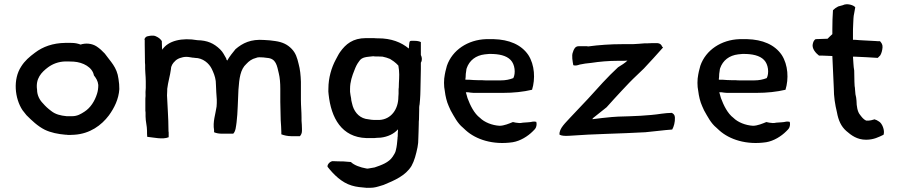

<svg xmlns="http://www.w3.org/2000/svg" viewBox="-20 -677 4312 922"><path d="M82 -358C41 -296 51 -204 88 -148C94 -140 101 -132 107 -124C132 -99 161 -71 195 -54C224 -40 259 -33 295 -30C299 -30 302 -30 306 -29H316C324 -29 331 -30 338 -30C412 -35 467 -75 503 -123C529 -159 550 -201 553 -249C553 -265 552 -281 549 -298C542 -355 510 -382 483 -420C471 -433 459 -444 444 -454C421 -469 391 -471 367 -463C353 -468 341 -471 322 -471H292C234 -470 186 -453 148 -424C121 -404 99 -385 82 -358ZM158 -246C150 -300 179 -330 211 -354C233 -370 260 -381 294 -382H305C315 -382 324 -381 334 -381C379 -378 424 -354 431 -315C441 -302 450 -289 452 -269C452 -254 450 -239 446 -227C435 -191 414 -159 386 -141C369 -130 352 -119 326 -119H300C270 -122 246 -128 226 -144C210 -156 199 -166 186 -181C171 -196 158 -219 158 -246Z M675 -462C675 -439 676 -414 676 -389C676 -381 676 -373 677 -365V-346L678 -326C679 -313 680 -299 680 -286V-255C679 -242 678 -229 679 -216C678 -208 678 -201 678 -195V-145C679 -141 679 -136 679 -131V-118C679 -94 686 -72 686 -49C686 -39 686 -29 687 -20C718 -17 761 -6 790 -18V-41C789 -45 789 -49 789 -54C789 -110 784 -166 782 -219C782 -227 783 -235 783 -242V-250C787 -284 797 -314 801 -346C801 -361 811 -375 820 -383C830 -395 854 -404 875 -404C887 -404 896 -401 906 -400C909 -400 912 -400 916 -399C954 -399 984 -373 997 -346C1005 -329 1013 -311 1016 -288L1017 -269C1018 -247 1019 -220 1021 -199V-182C1021 -176 1020 -171 1020 -165C1015 -129 1001 -92 1008 -52V-42C1019 -37 1032 -35 1047 -35H1100C1112 -47 1113 -69 1116 -89C1122 -137 1122 -194 1125 -246C1129 -301 1134 -344 1163 -370C1175 -383 1189 -394 1210 -399C1214 -401 1219 -402 1225 -402C1238 -402 1251 -401 1263 -399C1306 -396 1310 -362 1319 -324C1324 -304 1326 -278 1326 -251V-188C1326 -158 1328 -129 1328 -99C1329 -80 1331 -62 1331 -43V-32C1344 -27 1361 -23 1380 -23H1420C1425 -28 1430 -37 1430 -48V-58C1430 -70 1429 -86 1428 -97V-112C1428 -141 1425 -169 1425 -198V-284C1424 -316 1421 -345 1414 -370C1407 -400 1400 -422 1381 -442C1361 -463 1337 -475 1301 -480C1284 -483 1267 -484 1249 -485C1184 -490 1145 -470 1111 -441C1096 -422 1085 -410 1071 -386L1067 -392C1067 -393 1067 -395 1066 -397C1055 -415 1052 -425 1037 -440C1007 -469 976 -483 928 -484C855 -497 787 -482 759 -438C759 -441 759 -444 758 -447C758 -462 757 -467 757 -480C749 -491 743 -496 728 -503C714 -509 699 -505 685 -502C675 -497 672 -487 675 -484Z M1553 124C1582 161 1621 200 1669 214C1691 221 1717 223 1741 225C1752 225 1762 225 1772 224C1790 222 1807 215 1822 211C1875 189 1927 167 1956 120C1970 95 1978 64 1985 30L1988 9C1988 2 1989 -7 1989 -16C1989 -26 1990 -37 1990 -45C1990 -57 1991 -70 1991 -82C1991 -89 1991 -97 1992 -103C1992 -120 1993 -136 1993 -152V-161C1993 -166 1994 -171 1995 -176L1997 -199C1998 -214 1999 -230 1999 -245C1999 -274 2001 -315 2001 -345V-376C2008 -387 2007 -401 2001 -413V-475C1993 -479 1983 -481 1969 -481H1957C1944 -482 1946 -471 1944 -456C1944 -452 1944 -448 1943 -444C1907 -474 1859 -493 1796 -493C1789 -493 1782 -493 1775 -494H1738C1674 -494 1640 -465 1613 -427C1605 -416 1599 -402 1592 -390C1572 -353 1557 -303 1557 -252C1556 -242 1557 -233 1558 -224C1570 -110 1621 -18 1739 -14H1771C1777 -14 1782 -14 1788 -15C1795 -15 1801 -16 1808 -16C1842 -20 1872 -34 1891 -56V-47C1890 -41 1890 -32 1890 -23C1889 -19 1889 -15 1889 -13C1887 7 1886 25 1881 44C1879 56 1872 65 1866 75C1847 104 1811 116 1779 127C1769 129 1760 130 1750 132C1746 133 1743 133 1739 132C1710 127 1680 116 1665 101C1651 99 1640 100 1627 98C1613 98 1598 98 1583 97C1566 94 1550 114 1553 124ZM1661 -236V-251C1661 -284 1671 -313 1682 -340C1688 -356 1694 -369 1704 -382C1718 -405 1742 -403 1773 -407C1776 -406 1779 -406 1782 -406H1792C1801 -406 1809 -405 1817 -405C1828 -403 1844 -398 1853 -394L1871 -382C1879 -376 1887 -369 1893 -362C1894 -354 1895 -347 1896 -340C1899 -312 1895 -285 1895 -257C1894 -252 1894 -247 1894 -243V-227C1894 -222 1893 -216 1893 -212C1893 -152 1858 -104 1802 -101H1776C1772 -101 1767 -102 1763 -102C1758 -103 1754 -103 1750 -104C1710 -107 1685 -134 1674 -167C1672 -177 1666 -193 1666 -205C1664 -215 1662 -226 1661 -236Z M2116 -240C2119 -215 2125 -189 2135 -167C2138 -160 2141 -154 2144 -147C2161 -117 2177 -85 2203 -64C2208 -60 2212 -55 2217 -51C2266 -7 2347 20 2442 6C2479 0 2515 -23 2538 -46C2544 -52 2551 -58 2554 -66C2558 -77 2557 -87 2555 -92C2549 -93 2543 -94 2539 -93C2522 -89 2512 -90 2491 -88C2477 -85 2471 -86 2457 -88L2443 -91C2426 -84 2400 -73 2379 -73C2343 -75 2306 -90 2285 -111C2257 -132 2238 -171 2225 -206C2222 -215 2220 -226 2217 -234H2227C2238 -233 2243 -231 2254 -231H2395C2446 -231 2493 -236 2535 -246C2551 -298 2548 -365 2517 -413C2483 -463 2424 -487 2351 -489H2314C2227 -486 2152 -437 2126 -361C2124 -352 2121 -343 2119 -334L2116 -319C2111 -295 2111 -263 2116 -240ZM2215 -294C2215 -298 2215 -302 2216 -306C2216 -316 2217 -329 2219 -338C2219 -342 2220 -345 2221 -349C2234 -387 2265 -411 2308 -416C2314 -417 2321 -417 2329 -418H2334C2375 -418 2411 -411 2432 -389C2453 -368 2457 -325 2445 -302C2427 -295 2408 -291 2385 -291H2317C2309 -291 2302 -291 2294 -292H2274C2260 -292 2249 -293 2235 -294H2223C2221 -295 2218 -294 2215 -294Z M2667 -30C2680 -24 2694 -24 2714 -25C2831 -34 2959 -35 3079 -42C3124 -46 3165 -52 3208 -55C3216 -69 3222 -91 3221 -112C3221 -125 3214 -131 3206 -135C3190 -135 3173 -133 3157 -131C3092 -121 3020 -119 2948 -117L2918 -115C2887 -112 2857 -109 2828 -105H2824C2826 -107 2827 -109 2829 -111C2851 -128 2871 -144 2893 -162C2905 -175 2918 -189 2930 -203C2953 -229 2978 -254 3002 -280C3025 -304 3049 -325 3072 -348C3104 -382 3133 -414 3164 -449L3159 -454C3157 -462 3149 -470 3133 -470C3118 -470 3104 -470 3090 -469H3076C3056 -467 3038 -466 3019 -465H2970C2912 -465 2856 -461 2804 -454C2800 -455 2796 -456 2791 -455H2758C2742 -455 2735 -440 2731 -426C2724 -410 2730 -381 2733 -364C2743 -360 2755 -364 2764 -367C2782 -371 2798 -373 2819 -375C2858 -381 2902 -385 2947 -385H2976C2982 -385 2988 -386 2993 -386C2982 -375 2963 -363 2948 -354C2897 -307 2851 -255 2804 -203C2775 -172 2747 -143 2718 -112C2700 -91 2663 -60 2667 -30Z M3333 -240C3336 -215 3342 -189 3352 -167C3355 -160 3358 -154 3361 -147C3378 -117 3394 -85 3420 -64C3425 -60 3429 -55 3434 -51C3483 -7 3564 20 3659 6C3696 0 3732 -23 3755 -46C3761 -52 3768 -58 3771 -66C3775 -77 3774 -87 3772 -92C3766 -93 3760 -94 3756 -93C3739 -89 3729 -90 3708 -88C3694 -85 3688 -86 3674 -88L3660 -91C3643 -84 3617 -73 3596 -73C3560 -75 3523 -90 3502 -111C3474 -132 3455 -171 3442 -206C3439 -215 3437 -226 3434 -234H3444C3455 -233 3460 -231 3471 -231H3612C3663 -231 3710 -236 3752 -246C3768 -298 3765 -365 3734 -413C3700 -463 3641 -487 3568 -489H3531C3444 -486 3369 -437 3343 -361C3341 -352 3338 -343 3336 -334L3333 -319C3328 -295 3328 -263 3333 -240ZM3432 -294C3432 -298 3432 -302 3433 -306C3433 -316 3434 -329 3436 -338C3436 -342 3437 -345 3438 -349C3451 -387 3482 -411 3525 -416C3531 -417 3538 -417 3546 -418H3551C3592 -418 3628 -411 3649 -389C3670 -368 3674 -325 3662 -302C3644 -295 3625 -291 3602 -291H3534C3526 -291 3519 -291 3511 -292H3491C3477 -292 3466 -293 3452 -294H3440C3438 -295 3435 -294 3432 -294Z M3884 -470C3875 -444 3900 -420 3913 -410H3929C3944 -410 3962 -408 3977 -408C3979 -356 3982 -306 3984 -254C3984 -212 3990 -175 3999 -138C4006 -99 4019 -70 4044 -48C4068 -27 4096 -6 4139 -6C4176 -6 4200 -19 4223 -30C4230 -51 4216 -86 4200 -94L4190 -100C4186 -101 4182 -103 4180 -104C4173 -102 4156 -96 4139 -98C4126 -104 4118 -115 4109 -127C4098 -140 4093 -168 4093 -193C4092 -204 4091 -214 4088 -224L4086 -246C4086 -252 4085 -259 4084 -264L4083 -284C4083 -300 4082 -322 4082 -338C4078 -359 4078 -384 4076 -405H4082C4116 -403 4160 -402 4195 -399L4207 -411C4213 -421 4217 -435 4218 -450C4219 -464 4212 -472 4206 -479C4199 -479 4192 -479 4184 -480C4154 -482 4114 -483 4084 -486H4076V-515C4076 -530 4076 -544 4077 -559C4078 -578 4078 -599 4082 -614L4087 -642C4080 -652 4048 -663 4027 -652L4005 -646C3995 -641 3987 -635 3980 -628C3978 -600 3977 -568 3977 -537V-513C3970 -506 3961 -499 3954 -491C3933 -491 3915 -489 3897 -489C3892 -487 3886 -479 3884 -470Z"/></svg>

Font: Hussar Pisanka
Style: Regular
Weight: 400
Designer: Robert Jablonski
Foundry: Cannot Into Space Fonts
Version: Version 1.070